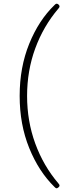

<svg xmlns="http://www.w3.org/2000/svg" viewBox="-20 -803 371 1035"><path d="M286 212Q282 212 279 209.5Q276 207 274 205Q189 122 137.5 -5Q86 -132 86 -286Q86 -440 137.5 -567Q189 -694 274 -776Q276 -778 279 -780.5Q282 -783 286 -783Q291 -783 296 -778Q301 -773 301 -769Q301 -763 295 -757Q214 -662 170 -542Q126 -422 126 -286Q126 -150 170 -29.5Q214 91 295 186Q301 192 301 198Q301 202 295 207Q289 212 286 212Z"/></svg>

Font: Asap Semi Expanded Thin
Style: Regular
Weight: 100
Width: 6
Designer: Pablo Cosgaya
Foundry: Omnibus-Type
Version: Version 3.001; ttfautohint (v1.8.4.7-5d5b)